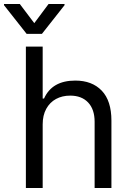

<svg xmlns="http://www.w3.org/2000/svg" viewBox="-62 -940 644 960"><path d="M151.4 0H67.4V-707H151.4V-447.3H158.2Q198.2 -537.1 314.5 -537.1Q398.4 -537.1 446.8 -486.6Q495.1 -436 495.1 -336.9V0H411.1V-331.1Q411.1 -393.1 378.7 -427.5Q346.2 -461.9 289.1 -461.9Q249 -461.9 218 -445.1Q187 -428.2 169.2 -395.8Q151.4 -363.3 151.4 -318.4ZM109.4 -824.2 180.7 -919.9H260.7V-914.1L147.5 -770.5H71.3L-42 -914.1V-919.9H37.1Z"/></svg>

Font: Pretendard JP
Style: Regular
Weight: 400
Designer: Base glyphs from Inter by Rasmus Andersson; Hangeul glyphs from Noto Sans CJK(Source Han Sans) by Jang Soo-young and Kan
Foundry: Kil Hyung-jin
Version: Version 1.309